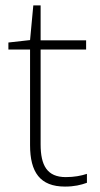

<svg xmlns="http://www.w3.org/2000/svg" viewBox="-20 -679 368 709"><path d="M223 -25C154 -25 130 -68 130 -146V-496H298V-530H130V-659H103L91 -531L11 -522V-496H91V-143C91 -43 128 10 220 10C254 10 279 4 301 -4V-37C280 -30 254 -25 223 -25Z"/></svg>

Font: Noto Sans Malayalam ExtraLight
Style: Regular
Weight: 200
Designer: Jelle Bosma - Monotype Design Team
Foundry: Monotype Imaging Inc.
Version: Version 2.104